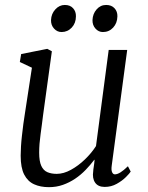

<svg xmlns="http://www.w3.org/2000/svg" viewBox="-20 -764 610 794"><path d="M182.5 10Q147 10 120.8 -2Q94.5 -14 80 -42.2Q65.5 -70.5 65.5 -120Q65.5 -137 66.8 -158.2Q68 -179.5 70.8 -203.5Q73.5 -227.5 76.5 -251Q79.5 -274.5 83 -294.5L112 -484L62 -507.5L67.5 -540.5L175.5 -562L194.5 -552L158.5 -290.5Q156 -269.5 153.2 -249Q150.5 -228.5 147.8 -208.8Q145 -189 143.5 -170Q142 -151 142 -132.5Q142 -97 150.8 -78Q159.5 -59 176 -52Q192.5 -45 214.5 -45Q243 -45 273.5 -61.8Q304 -78.5 331.2 -104.8Q358.5 -131 377 -160L429.5 -557.5H506L442 -79Q439.5 -61 443.5 -52Q447.5 -43 455 -43Q465 -43 478 -51Q491 -59 509 -76.5L520.5 -54.5Q516.5 -47.5 501 -32Q485.5 -16.5 462.8 -3.8Q440 9 413 9Q385.5 9 373.2 -9Q361 -27 365.5 -56Q365.5 -57.5 366 -62.8Q366.5 -68 367.8 -75Q369 -82 369.8 -89.2Q370.5 -96.5 371 -102.5L370 -103.5Q354 -82 334.2 -61.5Q314.5 -41 290.8 -25Q267 -9 240 0.5Q213 10 182.5 10ZM234.5 -631.5Q216.5 -631.5 203.5 -645.8Q190.5 -660 191 -681Q192 -707 208.8 -725.2Q225.5 -743.5 248 -743.5Q270 -743.5 282.2 -730Q294.5 -716.5 294 -696.5Q294 -668.5 276.8 -650Q259.5 -631.5 234.5 -631.5ZM405.5 -631.5Q387.5 -631.5 374.8 -645.8Q362 -660 362.5 -681Q363.5 -707 379.5 -725.2Q395.5 -743.5 419 -743.5Q441 -743.5 453.5 -730Q466 -716.5 465.5 -696.5Q465 -668.5 448 -650Q431 -631.5 405.5 -631.5Z"/></svg>

Font: Merriweather 28pt Light
Style: Italic
Weight: 300
Italic angle: -7.8°
Version: Version 2.101